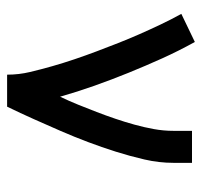

<svg xmlns="http://www.w3.org/2000/svg" viewBox="-34 -534 568 540"><g transform="rotate(90 250.0 -264.0)"><path d="M190 0Q190 -33 182.5 -64.5Q175 -96 166 -127.5Q157 -159 146.5 -190Q136 -221 124.5 -251.5Q113 -282 101 -312.5Q89 -343 76 -372.5Q63 -402 49 -431.5Q35 -461 19 -490L98 -528Q123 -483 144 -436.5Q165 -390 184.5 -342Q204 -294 221 -246Q238 -198 252 -149Q264 -174 274.5 -200Q285 -226 295 -252Q305 -278 314 -304.5Q323 -331 330.5 -358Q338 -385 343 -412.5Q348 -440 348 -468V-520H438V-468Q438 -427 428.5 -386Q419 -345 406.5 -305.5Q394 -266 379.5 -227.5Q365 -189 348.5 -151Q332 -113 315 -75Q298 -37 280 0Z"/></g></svg>

Font: Iosevka SS04 Medium
Style: Regular
Weight: 500
Monospace: yes
Designer: Belleve Invis
Foundry: Belleve Invis
Version: Version 19.0.0; ttfautohint (v1.8.4)